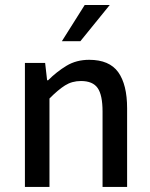

<svg xmlns="http://www.w3.org/2000/svg" viewBox="-20 -736 592 756"><path d="M78.1 0V-488.3H157.7L165.5 -419.9H169.4Q203.1 -453.6 241.9 -477.1Q280.8 -500.5 331.1 -500.5Q410.6 -500.5 445.6 -451.7Q480.5 -402.8 480.5 -309.6V0H383.8V-296.9Q383.8 -361.8 364.5 -389.4Q345.2 -417 298.8 -417Q263.7 -417 236.1 -399.7Q208.5 -382.3 174.8 -348.1V0ZM223.6 -573.7 313.5 -716.3H412.1L296.4 -573.7Z"/></svg>

Font: Varta Light SemiBold
Style: Regular
Weight: 600
Version: Version 1.004